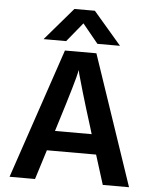

<svg xmlns="http://www.w3.org/2000/svg" viewBox="-59 -941 793 991"><g transform="rotate(5 337.0 -446.0)"><path d="M339 -822 258 -723H141L286 -892H392L537 -723H420ZM241 -256H431L422 -286Q388 -394 366.5 -467.5Q345 -541 340 -560L336 -580Q327 -530 250 -285ZM511 0 463 -153H208L160 0H28L256 -674H419L647 0Z"/></g></svg>

Font: Hind Semibold
Style: Regular
Weight: 600
Designer: Manushi Parikh, Satya Rajpurohit
Foundry: Indian Type Foundry
Version: Version 1.201;PS 1.0;hotconv 1.0.78;makeotf.lib2.5.61930; tt